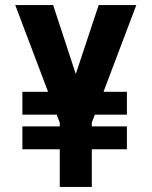

<svg xmlns="http://www.w3.org/2000/svg" viewBox="-20 -735 596 755"><path d="M368 -715H516L387 -374H479V-284H353L341 -253V-238H479V-148H341V0H215V-148H68V-238H215V-253L203 -284H68V-374H169L40 -715H189L278 -444Z"/></svg>

Font: Akshar SemiBold
Style: Regular
Weight: 600
Designer: Tall Chai
Foundry: Tall Chai
Version: Version 1.000